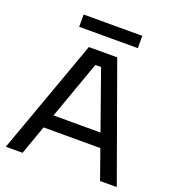

<svg xmlns="http://www.w3.org/2000/svg" viewBox="-153 -983 997 1101"><g transform="rotate(20 346.0 -432.5)"><path d="M168 -865H526V-790H168ZM365 -616H330L110 0H8L260 -700H433L685 0H583ZM137 -262H545V-178H137Z"/></g></svg>

Font: Albert Sans Medium
Style: Regular
Weight: 500
Designer: Andreas Rasmussen
Foundry: a.Foundry
Version: Version 1.025